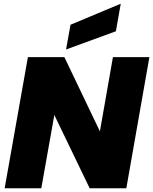

<svg xmlns="http://www.w3.org/2000/svg" viewBox="-20 -1012 823 1032"><path d="M587 -705 517 -306 326 -705H130L5 0H202L272 -394L462 0H659L783 -705ZM359 -879 335 -746 603 -844 629 -992Z"/></svg>

Font: SVN-Poppins ExtraBold
Style: Italic
Weight: 800
Italic angle: -10°
Designer: Ninad Kale (Devanagari), Jonny Pinhorn (Latin)
Foundry: Indian Type Foundry
Version: Version 3.002 2017